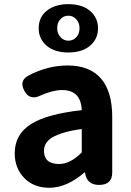

<svg xmlns="http://www.w3.org/2000/svg" viewBox="-20 -889 631 923"><path d="M456.1 0Q396.5 0 388.7 -59.6H385.7Q300.8 13.7 216.8 13.7Q142.6 13.7 96.7 -33.2Q50.8 -80.1 50.8 -152.3Q50.8 -242.2 127.4 -291.5Q204.1 -340.8 373 -359.4Q369.1 -456.1 278.3 -456.1Q234.4 -456.1 176.8 -430.7Q123 -403.3 96.7 -453.1Q71.3 -501 116.2 -525.4Q209 -574.2 304.7 -574.2Q411.1 -574.2 465.3 -511.7Q519.5 -449.2 519.5 -327.1V-59.6Q519.5 0 456.1 0ZM231.4 -228.5Q191.4 -204.1 191.4 -164.1Q191.4 -100.6 264.6 -100.6Q317.4 -100.6 373 -156.2V-268.6Q281.2 -256.8 231.4 -228.5ZM166 -752.9Q166 -807.6 206.1 -838.4Q246.1 -869.1 308.6 -869.1Q375 -869.1 413.1 -836.4Q451.2 -803.7 451.2 -752.9Q451.2 -702.1 413.1 -669.4Q375 -636.7 308.6 -636.7Q242.2 -636.7 204.1 -669.4Q166 -702.1 166 -752.9ZM254.9 -752.9Q254.9 -728.5 270.5 -710.9Q286.1 -693.4 308.6 -693.4Q331.1 -693.4 346.7 -710Q362.3 -726.6 362.3 -752.9Q362.3 -779.3 346.7 -796.4Q331.1 -813.5 308.6 -813.5Q285.2 -813.5 270 -796.4Q254.9 -779.3 254.9 -752.9Z"/></svg>

Font: GenSenMaruGothic TW TTF Bold
Style: Regular
Weight: 700
Version: Version 1.301